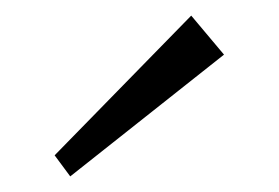

<svg xmlns="http://www.w3.org/2000/svg" viewBox="-20 -982 357 246"><path d="M267 -912 225 -962 50 -783 70 -756Z"/></svg>

Font: Sprat Condesed
Style: Bold
Weight: 700
Width: 3
Designer: Ethan Nakache
Foundry: Collletttivo
Version: Version 2.000;Glyphs 3.2 (3217)